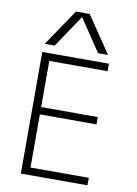

<svg xmlns="http://www.w3.org/2000/svg" viewBox="-105 -1068 811 1135"><g transform="rotate(10 300.0 -500.0)"><path d="M102 0V-730H502V-685H152V-408H492V-364H152V-45H502V0ZM108 -780 257 -1000H339L488 -780H428L300 -971H296L168 -780Z"/></g></svg>

Font: M PLUS Code Latin 60 Light
Style: Regular
Weight: 300
Width: 7
Monospace: yes
Designer: Coji Morishita
Foundry: UNDERFOREST DESIGN
Version: Version 1.005; ttfautohint (v1.8.3)